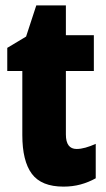

<svg xmlns="http://www.w3.org/2000/svg" viewBox="-20 -684 394 714"><path d="M265 -130Q280 -130 298 -135Q316 -140 336 -149V-21Q309 -6 279.5 2Q250 10 216 10Q134 10 98.5 -37.5Q63 -85 63 -182V-420H7V-506L77 -548L115 -664H225V-553H329V-420H225V-184Q225 -130 265 -130Z"/></svg>

Font: Noto Sans Sinhala UI ExtraCondensed Black
Style: Regular
Weight: 900
Width: 2
Designer: Jelle Bosma - Monotype Design Team
Foundry: Monotype Imaging Inc.
Version: Version 2.006; ttfautohint (v1.8.4.7-5d5b)